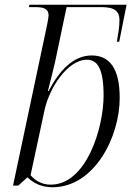

<svg xmlns="http://www.w3.org/2000/svg" viewBox="-20 -780 568 810"><path d="M201 10C379 10 485 -203 485 -367C485 -492 442 -546 367 -546C289 -546 231 -483 185 -396H182C189 -424 203 -477 212 -517L261 -750H409C465 -750 484 -731 484 -696C484 -665 478 -634 473 -604H483L514 -760H104L102 -750H127C163 -750 185 -744 185 -715C185 -708 182 -692 178 -672L35 3H57L96 -32C121 -7 156 10 201 10ZM194 -1C157 -1 128 -18 109 -41L168 -316C187 -405 263 -528 347 -528C391 -528 417 -490 417 -377C417 -239 344 -1 194 -1Z"/></svg>

Font: Noto Serif Display Light
Style: Italic
Weight: 300
Italic angle: -12°
Designer: Monotype Design Team
Foundry: Monotype Imaging Inc.
Version: Version 2.009